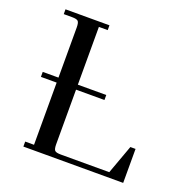

<svg xmlns="http://www.w3.org/2000/svg" viewBox="-126 -821 920 940"><g transform="rotate(20 334.5 -351.0)"><path d="M58 -350V-376H140V-637Q140 -662 133 -669.5Q126 -677 101 -677H58V-702H287V-677H241V-376H389V-350H241V-66Q241 -41 248 -33.5Q255 -26 280 -26H532L587 -177H614V0H94V-26H140V-350Z"/></g></svg>

Font: Dihjauti
Style: Bold
Weight: 700
Designer: T. Christopher White
Version: Version 3.0.0